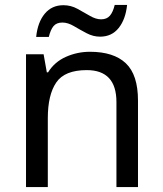

<svg xmlns="http://www.w3.org/2000/svg" viewBox="-20 -755 658 775"><path d="M343 -546Q439 -546 488 -499.5Q537 -453 537 -349V0H450V-343Q450 -472 330 -472Q241 -472 207 -422Q173 -372 173 -278V0H85V-536H156L169 -463H174Q200 -505 246 -525.5Q292 -546 343 -546ZM126 -606Q132 -665 160.5 -699.5Q189 -734 236 -734Q266 -734 292.5 -719.5Q319 -705 343 -691Q367 -677 388 -677Q411 -677 423.5 -691.5Q436 -706 443 -735H493Q487 -677 459 -642Q431 -607 384 -607Q356 -607 329.5 -621Q303 -635 278.5 -649.5Q254 -664 232 -664Q208 -664 196 -649.5Q184 -635 177 -606Z"/></svg>

Font: Noto Sans Tai Le
Style: Regular
Weight: 400
Designer: Monotype Design Team
Foundry: Monotype Imaging Inc.
Version: Version 2.002; ttfautohint (v1.8.4.7-5d5b)